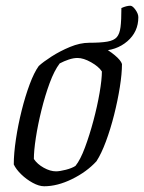

<svg xmlns="http://www.w3.org/2000/svg" viewBox="-20 -649 502 669"><path d="M134 0Q116 0 94 -12Q72 -24 54 -41.5Q36 -59 28 -76Q28 -114 35.5 -164Q43 -214 55.5 -264Q68 -314 83.5 -355.5Q99 -397 115 -419Q130 -433 159.5 -452Q189 -471 224 -485.5Q259 -500 291 -500Q308 -500 333.5 -487Q359 -474 380 -456.5Q401 -439 405 -426Q405 -392 397.5 -345Q390 -298 377.5 -248.5Q365 -199 349 -156Q333 -113 316 -87Q282 -50 231 -25Q180 0 134 0ZM175 -52Q188 -52 209.5 -57.5Q231 -63 243 -71Q260 -92 276 -135Q292 -178 305.5 -228.5Q319 -279 327 -325.5Q335 -372 335 -400Q324 -417 297.5 -432Q271 -447 250 -447Q236 -447 219.5 -441.5Q203 -436 188 -428Q169 -403 153 -359.5Q137 -316 124.5 -265.5Q112 -215 105 -169.5Q98 -124 98 -95Q110 -77 132.5 -64.5Q155 -52 175 -52ZM328 -472Q319 -472 308.5 -473.5Q298 -475 290 -479L291 -500Q331 -500 354 -504Q377 -508 387 -519.5Q397 -531 400 -555Q403 -579 403 -621Q421 -629 434 -629Q442 -629 452 -615Q462 -601 462 -589Q462 -538 423.5 -505Q385 -472 328 -472Z"/></svg>

Font: Texturina 72pt 72pt Light
Style: Italic
Weight: 300
Italic angle: -11°
Designer: Guillermo Torres Carreño
Foundry: Omnibus-Type
Version: Version 1.002; ttfautohint (v1.8.3)